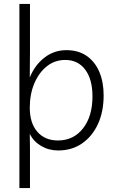

<svg xmlns="http://www.w3.org/2000/svg" viewBox="-20 -760 607 980"><path d="M79 200V-740H133V-495L132 -365Q158 -428 207 -466Q256 -504 319 -504Q380 -504 422.5 -474.5Q465 -445 487 -393Q509 -341 509 -273Q509 -190 480 -127Q451 -64 399 -28Q347 8 277 8Q229 8 190 -15Q151 -38 132 -77L133 0V200ZM276 -43Q355 -43 403.5 -104.5Q452 -166 452 -268Q452 -355 415 -404.5Q378 -454 313 -454Q260 -454 219.5 -422Q179 -390 155.5 -335Q132 -280 132 -210Q132 -132 170.5 -87.5Q209 -43 276 -43Z"/></svg>

Font: Livvic Light
Style: Regular
Weight: 300
Designer: Jacques Le Bailly, Baron von Fonthausen
Version: Version 1.001; ttfautohint (v1.8.2)